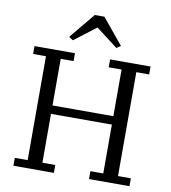

<svg xmlns="http://www.w3.org/2000/svg" viewBox="-98 -1018 984 1103"><g transform="rotate(10 393.5 -467.0)"><path d="M55 -46H130V-652H55V-698H291V-652H216V-380H571V-652H496V-698H732V-652H657V-46H732V0H496V-46H571V-331H216V-46H291V0H55ZM242 -785 365 -934H421L544 -785L520 -769L393 -866L266 -769Z"/></g></svg>

Font: IBM Plex Serif
Style: Regular
Weight: 400
Designer: Mike Abbink, Paul van der Laan, Pieter van Rosmalen
Foundry: Bold Monday
Version: Version 2.6